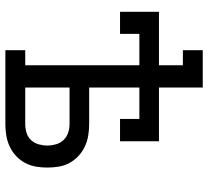

<svg xmlns="http://www.w3.org/2000/svg" viewBox="-50 -725 775 715"><g transform="rotate(90 337.5 -367.5)"><path d="M167 0V-74H223V-499H106V-427H24V-572H223V-661H167V-735H306V-572H506V-427H423V-499H306V-312H443Q464 -312 485 -308.5Q506 -305 525.5 -296Q545 -287 561 -272Q577 -257 587 -238.5Q597 -220 600.5 -199Q604 -178 604 -156Q604 -135 600.5 -114Q597 -93 587 -74Q577 -55 561 -40Q545 -25 525.5 -16Q506 -7 485 -3.5Q464 0 443 0ZM443 -74Q459 -74 475 -79Q491 -84 502 -96Q513 -108 517.5 -124Q522 -140 522 -156Q522 -172 517.5 -188Q513 -204 502 -216Q491 -228 475 -233.5Q459 -239 443 -239H306V-74Z"/></g></svg>

Font: Iosevka Plex Etoile
Style: Regular
Weight: 400
Designer: Belleve Invis
Foundry: Belleve Invis
Version: Version 25.1.1; ttfautohint (v1.8.4)